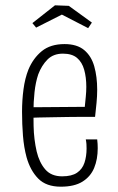

<svg xmlns="http://www.w3.org/2000/svg" viewBox="-20 -692 444 723"><path d="M209 11Q154 11 124 -19.5Q94 -50 80 -100Q70 -137 66.5 -180.5Q63 -224 63 -271Q63 -315 68.5 -356Q74 -397 87 -430Q105 -473 137.5 -499.5Q170 -526 223 -526Q270 -526 297 -503.5Q324 -481 335 -442Q346 -403 346 -354Q346 -330 343.5 -304.5Q341 -279 338 -252L299 -287Q301 -308 303 -327.5Q305 -347 305 -365Q305 -401 297 -429.5Q289 -458 270 -474Q251 -490 217 -490Q181 -490 159 -468Q137 -446 124 -412Q114 -382 110 -345Q106 -308 106 -270Q106 -244 106.5 -218Q107 -192 110 -168Q113 -144 118 -122Q128 -80 150.5 -54Q173 -28 214 -28Q250 -28 270 -41.5Q290 -55 298 -79Q306 -103 306 -133Q306 -141 305.5 -149.5Q305 -158 303 -167H346Q347 -159 347.5 -150.5Q348 -142 348 -134Q348 -92 334.5 -59.5Q321 -27 290.5 -8Q260 11 209 11ZM82 -247V-288L339 -290L338 -252Q317 -252 290.5 -252Q264 -252 235 -251.5Q206 -251 177.5 -250.5Q149 -250 124.5 -249.5Q100 -249 82 -247ZM312 -586 213 -637 116 -588 102 -605 187 -672 239 -670 326 -607Z"/></svg>

Font: Truculenta ExtraLight
Style: Regular
Weight: 250
Version: Version 1.002